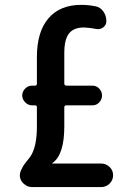

<svg xmlns="http://www.w3.org/2000/svg" viewBox="-20 -760 540 780"><path d="M109.4 0Q90.8 0 75.7 -14.2Q60.5 -28.3 60.5 -47.9Q60.5 -57.6 65.4 -68.4Q70.3 -79.1 74.2 -85.4Q78.1 -91.8 87.9 -104Q97.7 -116.2 100.6 -120.1Q129.9 -159.2 129.9 -245.1V-325.2Q129.9 -332 122.1 -332H110.4Q94.7 -332 82.5 -344.2Q70.3 -356.4 70.3 -372.1Q70.3 -387.7 82 -399.9Q93.8 -412.1 110.4 -412.1H122.1Q129.9 -412.1 129.9 -419.9V-528.3Q129.9 -630.9 176.8 -685.5Q223.6 -740.2 309.6 -740.2Q339.8 -740.2 368.2 -734.4Q387.7 -730.5 399.9 -713.4Q412.1 -696.3 412.1 -673.8Q412.1 -658.2 398.9 -648.4Q385.7 -638.7 369.1 -642.6Q343.8 -647.5 321.3 -648.4Q279.3 -648.4 260.3 -624Q241.2 -599.6 241.2 -544.9V-420.9Q241.2 -412.1 250 -412.1H355.5Q372.1 -412.1 383.3 -399.9Q394.5 -387.7 394.5 -372.1Q394.5 -356.4 383.3 -344.2Q372.1 -332 355.5 -332H250Q241.2 -332 241.2 -324.2V-246.1Q241.2 -132.8 194.3 -98.6Q192.4 -98.6 192.4 -96.7Q192.4 -95.7 193.4 -95.7H390.6Q410.2 -95.7 424.8 -82Q439.5 -68.4 439.5 -48.3Q439.5 -28.3 425.3 -14.2Q411.1 0 390.6 0Z"/></svg>

Font: Rounded Mgen+ 2m medium
Style: Regular
Weight: 500
Designer: [Source Han Sans]
Ryoko NISHIZUKA  (kana & ideographs); Paul D. Hunt (Latin, Greek & Cyrillic); Wenlong ZHANG  (bopomofo
Version: Version 1.059.20150602